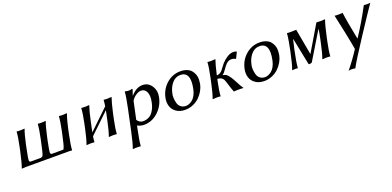

<svg xmlns="http://www.w3.org/2000/svg" viewBox="-2 -1236 4632 2270"><g transform="rotate(-20 2314.5 -101.0)"><path d="M751.5 -200.2Q723.1 -67.4 719.2 0L717.3 2.9Q699.7 0 666 0H140.1Q140.1 0 87.4 2.9L86.9 0Q111.3 -67.9 139.6 -200.2L149.9 -250Q174.8 -366.7 178.2 -429.2L180.7 -432.1Q194.3 -429.2 228 -429.2Q228 -429.2 277.8 -432.1L278.3 -429.2Q255.4 -368.7 230 -250L219.7 -200.2Q194.3 -81.5 196.3 -54.2Q200.7 -46.9 204.8 -43.9Q209 -41 219.7 -41H337.9Q354 -41 366.7 -54.2Q380.9 -82 405.3 -200.2L416 -250Q440.9 -366.7 444.3 -429.2L446.8 -432.1Q460.4 -429.2 494.1 -429.2L543.9 -432.1L544.4 -429.2Q521.5 -368.7 496.1 -250L485.4 -200.2Q460 -81.5 462.4 -54.2Q466.8 -46.9 470.9 -43.9Q475.1 -41 485.8 -41H617.7Q624.5 -41 626 -42Q627.4 -43 628.2 -46.9Q628.9 -50.8 632.3 -54.2Q646.5 -82 671.4 -200.2L682.1 -249Q706.1 -361.8 710 -429.2L712.9 -432.1Q727.1 -429.2 761.2 -429.2L811 -432.1V-429.2Q785.6 -360.4 761.7 -249Z M1044.9 -250 1029.8 -180.2Q1021.5 -141.1 1016.6 -115.7L1264.6 -353.5Q1271 -395 1272.9 -429.2L1274.4 -432.1Q1288.1 -429.2 1322.8 -429.2Q1322.8 -429.2 1371.6 -432.1L1373 -429.2Q1353 -375.5 1324.7 -250L1309.6 -179.2Q1284.7 -63 1281.7 0L1278.8 2.9Q1265.1 0 1231.4 0Q1231.4 0 1182.1 2.9L1181.6 0Q1204.6 -60.1 1229.5 -179.2L1244.6 -250Q1252 -285.2 1256.8 -307.6L1008.3 -69.8Q1002.4 -33.7 1000.5 0L998 2.9Q984.9 0 950.7 0Q950.7 0 900.9 2.9V0Q926.3 -68.8 949.7 -180.2L964.4 -249Q987.3 -356.4 991.7 -429.2L993.7 -432.1Q1007.3 -429.2 1042 -429.2Q1042 -429.2 1090.3 -432.1L1091.8 -429.2Q1068.8 -363.8 1044.9 -250Z M1602.5 -300.8 1554.7 -77.1Q1582 -34.2 1628.4 -34.2Q1666.5 -34.2 1697 -49.3Q1727.5 -64.5 1747.1 -90.8Q1766.6 -117.2 1778.6 -145.8Q1790.5 -174.3 1797.4 -208Q1814.9 -290 1793.2 -336.4Q1771.5 -382.8 1723.6 -382.8Q1696.3 -382.8 1661.1 -360.6Q1626 -338.4 1602.5 -300.8ZM1451.7 32.2 1508.3 -234.9Q1539.1 -379.9 1541 -436L1543.5 -439Q1576.7 -432.1 1593.3 -432.1Q1611.8 -432.1 1630.4 -439Q1639.6 -439 1637.7 -429.2L1613.8 -359.9H1615.7Q1684.6 -439 1762.7 -439Q1835 -439 1875.7 -377Q1916.5 -314.9 1899.4 -234.9Q1877 -128.9 1799.3 -59.6Q1721.7 9.8 1625 9.8Q1576.7 9.8 1541 -12.2L1531.7 32.2Q1503.4 165 1499 231.9L1496.1 234.9Q1482.9 231.9 1449.2 231.9Q1443.4 231.9 1438 232.2Q1432.6 232.4 1428.5 232.4Q1424.3 232.4 1420.7 232.7Q1417 232.9 1414.1 233.2Q1411.1 233.4 1408.7 233.6Q1406.2 233.9 1404.5 234.1Q1402.8 234.4 1401.6 234.6Q1400.4 234.9 1399.9 234.9H1399.4L1398.9 231.9Q1422.9 168.9 1451.7 32.2Z M1968.8 -205.1Q1990.7 -308.1 2066.2 -373.5Q2141.6 -439 2239.3 -439Q2284.7 -439 2319.3 -425.5Q2354 -412.1 2373.3 -389.6Q2392.6 -367.2 2404.1 -338.1Q2415.5 -309.1 2414.8 -277.3Q2414.1 -245.6 2408.7 -213.9Q2399.9 -172.9 2377.2 -133.5Q2354.5 -94.2 2320.8 -62Q2287.1 -29.8 2240.5 -10Q2193.8 9.8 2142.1 9.8Q2075.7 9.8 2031.2 -21.2Q1986.8 -52.2 1971.9 -100.6Q1957 -148.9 1968.8 -205.1ZM2223.6 -397.9Q2163.1 -397.9 2120.8 -348.6Q2078.6 -299.3 2063.5 -228Q2055.2 -199.2 2057.9 -164.8Q2060.5 -130.4 2069.1 -100.6Q2077.6 -70.8 2102.8 -50.8Q2127.9 -30.8 2164.6 -30.8Q2183.6 -30.8 2203.6 -38.3Q2223.6 -45.9 2245.4 -62.3Q2267.1 -78.6 2285.4 -110.8Q2303.7 -143.1 2313 -187Q2357.4 -397.9 2223.6 -397.9Z M2551.3 -250Q2576.7 -369.1 2579.1 -429.2L2580.6 -432.1Q2594.2 -429.2 2628.9 -429.2Q2628.9 -429.2 2677.7 -432.1L2679.2 -429.2Q2659.2 -375.5 2630.9 -250L2629.9 -245.1Q2652.8 -245.6 2671.1 -256.3Q2689.5 -267.1 2699.7 -279.5Q2710 -292 2727.5 -316.2Q2745.1 -340.3 2757.3 -354Q2788.1 -389.2 2828.4 -414.1Q2868.7 -439 2905.3 -439Q2922.4 -439 2944.8 -432.1L2947.8 -428.2L2912.1 -354L2903.8 -352.1Q2888.7 -366.2 2848.6 -366.2Q2818.8 -366.2 2787.1 -335Q2769.5 -317.9 2741 -275.9Q2712.4 -233.9 2695.3 -227.1L2694.8 -225.1Q2727.1 -219.7 2744.4 -205.6Q2761.7 -191.4 2783.7 -158.2Q2803.2 -128.4 2827.6 -80.1Q2852.1 -31.7 2875 0L2872.6 2.9Q2858.4 0 2820.8 0Q2780.3 0 2754.4 2.9Q2745.1 -20.5 2738.3 -40Q2731.4 -59.6 2724.9 -81.3Q2718.3 -103 2714.8 -112.8Q2713.9 -115.7 2710.2 -127.4Q2706.5 -139.2 2705.6 -141.8Q2704.6 -144.5 2700.9 -154.1Q2697.3 -163.6 2695.3 -166Q2693.4 -168.5 2688.7 -175.5Q2684.1 -182.6 2680.2 -184.8Q2676.3 -187 2669.9 -191.7Q2663.6 -196.3 2656.7 -198.2Q2649.9 -200.2 2640.9 -202.1Q2631.8 -204.1 2621.6 -204.6L2615.7 -179.2Q2590.8 -63 2587.9 0L2585.4 2.9Q2571.8 0 2538.1 0L2488.3 2.9L2487.8 0Q2510.7 -60.1 2536.1 -179.2Z M2964.4 -205.1Q2986.3 -308.1 3061.8 -373.5Q3137.2 -439 3234.9 -439Q3280.3 -439 3314.9 -425.5Q3349.6 -412.1 3368.9 -389.6Q3388.2 -367.2 3399.7 -338.1Q3411.1 -309.1 3410.4 -277.3Q3409.7 -245.6 3404.3 -213.9Q3395.5 -172.9 3372.8 -133.5Q3350.1 -94.2 3316.4 -62Q3282.7 -29.8 3236.1 -10Q3189.5 9.8 3137.7 9.8Q3071.3 9.8 3026.9 -21.2Q2982.4 -52.2 2967.5 -100.6Q2952.6 -148.9 2964.4 -205.1ZM3219.2 -397.9Q3158.7 -397.9 3116.5 -348.6Q3074.2 -299.3 3059.1 -228Q3050.8 -199.2 3053.5 -164.8Q3056.2 -130.4 3064.7 -100.6Q3073.2 -70.8 3098.4 -50.8Q3123.5 -30.8 3160.2 -30.8Q3179.2 -30.8 3199.2 -38.3Q3219.2 -45.9 3241 -62.3Q3262.7 -78.6 3281 -110.8Q3299.3 -143.1 3308.6 -187Q3353 -397.9 3219.2 -397.9Z M3595.2 -214.8Q3564.5 -71.3 3559.6 0L3557.1 2.9Q3547.9 0 3523.4 0Q3523.4 0 3488.8 2.9V0Q3512.7 -65.4 3544.4 -214.8Q3574.7 -357.4 3579.6 -429.2L3582.5 -432.1Q3592.8 -429.2 3616.7 -429.2L3696.3 -431.2L3755.9 -104L3950.2 -431.2Q3982.4 -429.2 4005.9 -429.2Q4005.9 -429.2 4058.1 -432.1L4058.6 -429.2Q4034.2 -361.3 4006.3 -229L3995.6 -179.2Q3970.7 -63 3967.8 0L3964.8 2.9Q3951.2 0 3917.5 0Q3917.5 0 3868.2 2.9L3867.7 0Q3890.6 -60.1 3915.5 -179.2L3926.3 -229Q3942.9 -307.1 3948.2 -353.5L3737.8 -5.9Q3735.4 -1.5 3722.7 1.2Q3710 3.9 3702.6 3.9Q3695.8 3.9 3693.8 -5.9L3627 -336.9L3624 -339.8Q3611.3 -290 3595.2 -214.8Z M4179.2 -432.1Q4192.4 -429.2 4230.5 -429.2Q4266.6 -429.2 4280.3 -432.1Q4292 -331.1 4340.8 -87.4H4342.8Q4439.9 -230 4547.4 -432.1Q4556.6 -429.2 4585.4 -429.2Q4618.7 -429.2 4628.9 -432.1Q4567.4 -344.2 4403.1 -94Q4238.8 156.2 4196.8 236.8Q4181.2 231.9 4148.9 231.9Q4130.4 231.9 4112.8 236.8Q4200.2 128.9 4271 19Q4260.3 -47.4 4228.5 -202.6Q4196.8 -357.9 4179.2 -432.1Z"/></g></svg>

Font: Linux Biolinum
Style: Italic
Weight: 400
Italic angle: -12°
Designer: Philipp H. Poll
Foundry: Philipp H. Poll
Version: Version 1.1.3 ; ttfautohint (v0.9)